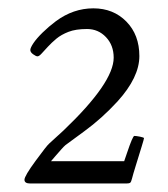

<svg xmlns="http://www.w3.org/2000/svg" viewBox="-20 -783 400 456"><path d="M52 -347.2Q38.1 -347.2 38.1 -356.1Q38.1 -365 64.7 -401.2Q91.3 -437.5 96.9 -442.1Q127.9 -470.5 130.6 -472.9Q250 -586.7 250 -646Q250 -675.5 231.7 -694.8Q213.4 -714.1 186.6 -714.1Q159.9 -714.1 142.7 -707.4Q125.5 -700.7 114 -691.2Q102.5 -681.6 93.8 -672.1Q85 -662.6 78.9 -655.9Q72.8 -649.2 69.1 -649.2Q65.4 -649.2 58.7 -654.1Q52 -658.9 52 -664.2Q52 -669.4 59.4 -680.5Q66.9 -691.7 81.2 -705.7Q95.5 -719.7 112.8 -732.7Q154.1 -763.2 201.7 -763.2Q249.3 -763.2 280.2 -731.7Q311 -700.2 311 -649.8Q311 -599.4 259 -542Q221.7 -501.5 180.4 -471.4Q139.2 -441.4 135.5 -438.4Q131.8 -435.3 125.5 -428.2Q119.1 -421.1 111.2 -411.9Q103.3 -402.6 101.1 -400.1H274.9Q275.6 -402.1 281.7 -419.9Q295.2 -460.2 299.1 -460.2Q303.2 -460.2 312.6 -458.4Q322 -456.5 322 -454.8Q322 -453.1 316.4 -434.8Q310.8 -416.5 303.1 -391.7Q295.4 -366.9 293.5 -358.9Q291.5 -350.8 289.3 -349.1Q286.9 -347.2 280 -347.2Z"/></svg>

Font: Fanwood Text
Style: Italic
Weight: 400
Italic angle: -9°
Version: Version 1.101